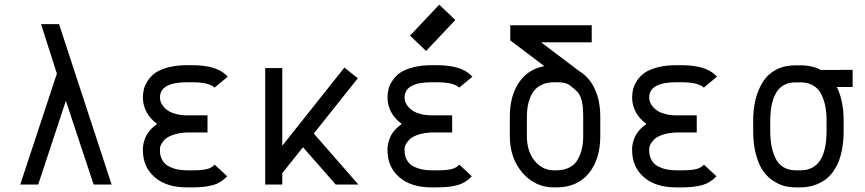

<svg xmlns="http://www.w3.org/2000/svg" viewBox="-20 -792 3714 824"><path d="M66.9 0 224.1 -476.1 156.2 -688.5H233.4L459 0H381.8L262.7 -359.4L144 0Z M900.9 -416Q877.9 -439 804.2 -439H782.7Q666.5 -439 666.5 -373Q666.5 -363.3 670.2 -353.5Q673.8 -343.8 682.6 -333.3Q691.4 -322.8 704.6 -314.9Q717.8 -307.1 738.5 -302Q759.3 -296.9 784.7 -296.9H870.6V-223.6H784.7Q749 -222.2 723.4 -213.4Q697.8 -204.6 686.5 -192.4Q675.3 -180.2 670.9 -170.9Q666.5 -161.6 666.5 -154.8V-146.5Q666.5 -122.1 676.8 -104.5Q687 -86.9 704.8 -77.9Q722.7 -68.8 741.7 -64.9Q760.7 -61 782.7 -61H804.2Q847.7 -61 868.4 -66.4Q889.2 -71.8 901.4 -85.4L955.1 -35.6Q929.7 -7.8 894.8 2.2Q859.9 12.2 804.2 12.2H782.7Q693.4 12.2 643.3 -32Q593.3 -76.2 593.3 -146.5V-154.8Q593.3 -163.6 595.5 -174.1Q597.7 -184.6 603.3 -199.7Q608.9 -214.8 622.3 -231Q635.7 -247.1 654.8 -260.3Q625 -281.2 609.1 -310.8Q593.3 -340.3 593.3 -373Q593.3 -391.6 597.4 -408.9Q601.6 -426.3 614.3 -445.8Q627 -465.3 647 -479.5Q667 -493.7 702.1 -502.9Q737.3 -512.2 782.7 -512.2H804.2Q909.2 -512.2 952.1 -468.3Q953.1 -467.3 955.1 -465.3L957.5 -462.9Z M1191.4 0H1118.2V-500H1191.4V-166.5L1458 -502L1515.6 -456.1L1326.7 -218.8L1518.1 0H1420.9L1280.3 -160.2L1191.4 -48.8Z M1808.6 -573.2 1739.7 -639.2 1865.2 -772 1934.1 -706.1ZM1950.7 -416Q1927.7 -439 1854 -439H1832.5Q1716.3 -439 1716.3 -373Q1716.3 -363.3 1720 -353.5Q1723.6 -343.8 1732.4 -333.3Q1741.2 -322.8 1754.4 -314.9Q1767.6 -307.1 1788.3 -302Q1809.1 -296.9 1834.5 -296.9H1920.4V-223.6H1834.5Q1798.8 -222.2 1773.2 -213.4Q1747.6 -204.6 1736.3 -192.4Q1725.1 -180.2 1720.7 -170.9Q1716.3 -161.6 1716.3 -154.8V-146.5Q1716.3 -122.1 1726.6 -104.5Q1736.8 -86.9 1754.6 -77.9Q1772.5 -68.8 1791.5 -64.9Q1810.5 -61 1832.5 -61H1854Q1897.5 -61 1918.2 -66.4Q1939 -71.8 1951.2 -85.4L2004.9 -35.6Q1979.5 -7.8 1944.6 2.2Q1909.7 12.2 1854 12.2H1832.5Q1743.2 12.2 1693.1 -32Q1643.1 -76.2 1643.1 -146.5V-154.8Q1643.1 -163.6 1645.3 -174.1Q1647.5 -184.6 1653.1 -199.7Q1658.7 -214.8 1672.1 -231Q1685.5 -247.1 1704.6 -260.3Q1674.8 -281.2 1658.9 -310.8Q1643.1 -340.3 1643.1 -373Q1643.1 -391.6 1647.2 -408.9Q1651.4 -426.3 1664.1 -445.8Q1676.8 -465.3 1696.8 -479.5Q1716.8 -493.7 1752 -502.9Q1787.1 -512.2 1832.5 -512.2H1854Q1959 -512.2 2002 -468.3Q2002.9 -467.3 2004.9 -465.3L2007.3 -462.9Z M2241.2 -291.5V-208.5Q2241.2 -142.1 2274.7 -101.6Q2308.1 -61 2357.4 -61H2367.2Q2400.4 -61 2424.1 -73.5Q2447.8 -85.9 2460 -108.2Q2472.2 -130.4 2477.5 -154.8Q2482.9 -179.2 2482.9 -208.5V-291.5Q2482.9 -334.5 2477.1 -358.2Q2471.2 -381.8 2461.4 -393.8Q2451.7 -405.8 2427.2 -424.3Q2415 -433.6 2401.9 -436.3Q2388.7 -439 2367.2 -439H2357.4Q2330.6 -439 2309.8 -430.2Q2289.1 -421.4 2276.4 -407.5Q2263.7 -393.6 2255.6 -373.8Q2247.6 -354 2244.4 -334Q2241.2 -314 2241.2 -291.5ZM2169.9 -683.6H2519.5V-610.4H2302.2L2465.3 -487.3Q2509.8 -460.4 2533 -409.4Q2556.2 -358.4 2556.2 -291.5V-208.5Q2556.2 -108.4 2506.8 -48.1Q2457.5 12.2 2367.2 12.2H2357.4Q2276.4 12.2 2222.2 -50.5Q2168 -113.3 2168 -208.5V-291.5Q2168 -378.4 2206.3 -436.5Q2244.6 -494.6 2315.9 -508.3L2169.9 -618.7Z M3000.5 -416Q2977.5 -439 2903.8 -439H2882.3Q2766.1 -439 2766.1 -373Q2766.1 -363.3 2769.8 -353.5Q2773.4 -343.8 2782.2 -333.3Q2791 -322.8 2804.2 -314.9Q2817.4 -307.1 2838.1 -302Q2858.9 -296.9 2884.3 -296.9H2970.2V-223.6H2884.3Q2848.6 -222.2 2823 -213.4Q2797.4 -204.6 2786.1 -192.4Q2774.9 -180.2 2770.5 -170.9Q2766.1 -161.6 2766.1 -154.8V-146.5Q2766.1 -122.1 2776.4 -104.5Q2786.6 -86.9 2804.4 -77.9Q2822.3 -68.8 2841.3 -64.9Q2860.4 -61 2882.3 -61H2903.8Q2947.3 -61 2968 -66.4Q2988.8 -71.8 3001 -85.4L3054.7 -35.6Q3029.3 -7.8 2994.4 2.2Q2959.5 12.2 2903.8 12.2H2882.3Q2793 12.2 2742.9 -32Q2692.9 -76.2 2692.9 -146.5V-154.8Q2692.9 -163.6 2695.1 -174.1Q2697.3 -184.6 2702.9 -199.7Q2708.5 -214.8 2721.9 -231Q2735.4 -247.1 2754.4 -260.3Q2724.6 -281.2 2708.7 -310.8Q2692.9 -340.3 2692.9 -373Q2692.9 -391.6 2697 -408.9Q2701.2 -426.3 2713.9 -445.8Q2726.6 -465.3 2746.6 -479.5Q2766.6 -493.7 2801.8 -502.9Q2836.9 -512.2 2882.3 -512.2H2903.8Q3008.8 -512.2 3051.8 -468.3Q3052.7 -467.3 3054.7 -465.3L3057.1 -462.9Z M3416 -438.5H3394Q3338.4 -438.5 3312 -395.3Q3285.6 -352.1 3285.6 -273.9V-230Q3285.6 -195.8 3290.8 -167.7Q3295.9 -139.6 3307.4 -114.5Q3318.8 -89.4 3341.3 -75.2Q3363.8 -61 3395 -61H3415Q3527.3 -61 3527.3 -229.5V-274.4Q3527.3 -307.6 3522.2 -335Q3517.1 -362.3 3505.1 -386.7Q3493.2 -411.1 3470.5 -424.8Q3447.8 -438.5 3416 -438.5ZM3600.6 -274.4V-229.5Q3600.6 -187.5 3594 -152.3Q3587.4 -117.2 3576.7 -92.8Q3565.9 -68.4 3550.8 -49.3Q3535.6 -30.3 3519.3 -19Q3502.9 -7.8 3484.1 -0.5Q3465.3 6.8 3448.7 9.5Q3432.1 12.2 3415 12.2H3395Q3370.6 12.2 3347.7 6.6Q3324.7 1 3299.3 -15.4Q3273.9 -31.7 3255.4 -57.6Q3236.8 -83.5 3224.6 -127.9Q3212.4 -172.4 3212.4 -230V-273.9Q3212.4 -324.2 3222.9 -366.2Q3233.4 -408.2 3254.6 -441.4Q3275.9 -474.6 3311.5 -493.2Q3347.2 -511.7 3394 -511.7H3416Q3467.8 -511.7 3506.3 -489.7V-491.7L3639.2 -492.2V-418.5H3571.3Q3600.6 -359.9 3600.6 -274.4Z"/></svg>

Font: Anka/Coder Condensed
Style: Regular
Weight: 400
Width: 4
Monospace: yes
Version: Version 1.100